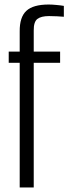

<svg xmlns="http://www.w3.org/2000/svg" viewBox="-20 -828 302 848"><path d="M67 0V-550.5H18.5V-600H67V-689.5Q66.5 -752.5 96.5 -780.2Q126.5 -808 195 -808Q209 -808 228.2 -806.2Q247.5 -804.5 262 -802V-754Q249 -755 232.5 -756Q216 -757 196.5 -757Q161.5 -757 145 -744.2Q128.5 -731.5 129 -693V-600H245.5V-550.5H129V0Z"/></svg>

Font: Big Shoulders Text Thin Light
Style: Regular
Weight: 300
Version: Version 2.002